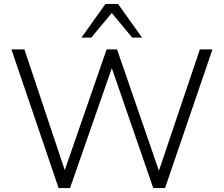

<svg xmlns="http://www.w3.org/2000/svg" viewBox="-20 -956 1137 976"><path d="M278 0 38 -705H104L322 -53H296L522 -705H575L800 -53H776L996 -705H1060L819 0H759L540 -634H557L336 0ZM394 -765 516 -936H580L702 -765H652L548 -890L444 -765Z"/></svg>

Font: Nunito Sans 11pt Light
Style: Regular
Weight: 300
Version: Version 3.101;gftools[0.9.27]